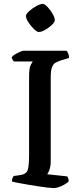

<svg xmlns="http://www.w3.org/2000/svg" viewBox="-20 -964 414 984"><path d="M254 0Q246 0 225 -2.5Q204 -5 176.5 -9Q149 -13 121 -18Q93 -23 71 -27Q49 -31 41 -34Q41 -43 44 -50.5Q47 -58 50 -62L79 -66Q114 -70 121.5 -91.5Q129 -113 129 -168V-569Q129 -616 137.5 -631.5Q146 -647 148 -649H52Q49 -651 45 -657Q41 -663 40 -671Q45 -678 57.5 -685.5Q70 -693 82.5 -698.5Q95 -704 101 -704H321Q326 -699 330 -689Q334 -679 334 -667L291 -654Q276 -649 264.5 -642.5Q253 -636 246.5 -619.5Q240 -603 240 -568V-140Q240 -114 234 -96Q228 -78 222 -71L325 -60Q327 -57 329.5 -50.5Q332 -44 332 -34Q318 -21 295 -10.5Q272 0 254 0ZM179 -800Q169 -800 153.5 -815.5Q138 -831 125.5 -850Q113 -869 113 -882Q113 -892 129.5 -907Q146 -922 166.5 -933Q187 -944 199 -944Q209 -944 224 -928Q239 -912 250 -892.5Q261 -873 261 -861Q261 -851 246 -836.5Q231 -822 211.5 -811Q192 -800 179 -800Z"/></svg>

Font: Texturina 72pt SemiBold
Style: Regular
Weight: 600
Designer: Guillermo Torres Carreño
Foundry: Omnibus-Type
Version: Version 1.002; ttfautohint (v1.8.3)